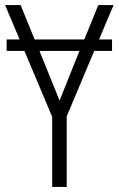

<svg xmlns="http://www.w3.org/2000/svg" viewBox="-20 -734 466 754"><path d="M369 -579H420V-534H350L242 -277V0H185V-275L76 -534H6V-579H57L0 -714H61L116 -579H311L366 -714H426ZM292 -534H135L214 -339Z"/></svg>

Font: Noto Sans Display Light Narrow
Style: Regular
Weight: 300
Width: 4
Designer: Monotype Design team
Foundry: Monotype Imaging Inc.
Version: Version 1.000